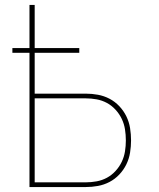

<svg xmlns="http://www.w3.org/2000/svg" viewBox="-20 -755 640 775"><path d="M99 0V-542H30V-561H99V-735H120V-561H300V-542H120V-377H326Q351 -377 375.5 -372.5Q400 -368 422 -356.5Q444 -345 461.5 -326.5Q479 -308 490 -285.5Q501 -263 505 -238Q509 -213 509 -188Q509 -164 505 -139Q501 -114 490 -91.5Q479 -69 461.5 -50.5Q444 -32 422 -20.5Q400 -9 375.5 -4.5Q351 0 326 0ZM120 -19H326Q348 -19 370 -23Q392 -27 411.5 -37.5Q431 -48 446.5 -65Q462 -82 471.5 -102Q481 -122 484.5 -144Q488 -166 488 -188Q488 -211 484.5 -233Q481 -255 471.5 -275Q462 -295 446.5 -312Q431 -329 411.5 -339.5Q392 -350 370 -354Q348 -358 326 -358H120Z"/></svg>

Font: Zed Sans Thin Extended
Style: Regular
Weight: 100
Width: 7
Designer: Belleve Invis
Foundry: Belleve Invis
Version: Version 1.0.0; ttfautohint (v1.8.4)